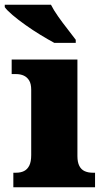

<svg xmlns="http://www.w3.org/2000/svg" viewBox="-44 -786 440 806"><path d="M12 0V-61H24Q43 -61 57 -68Q71 -75 79 -91Q87 -107 87 -135V-409Q87 -434 78.5 -448Q70 -462 56 -468.5Q42 -475 24 -475H5V-536H281V-131Q281 -105 289 -89.5Q297 -74 311.5 -67.5Q326 -61 344 -61H355V0ZM184 -606Q158 -620 126 -639.5Q94 -659 63 -681Q32 -703 8.5 -723Q-15 -743 -24 -756V-766H170Q181 -744 200 -717Q219 -690 239.5 -664Q260 -638 274 -619V-606Z"/></svg>

Font: Noto Serif Bengali Black
Style: Regular
Weight: 900
Version: Version 2.003